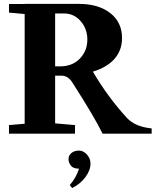

<svg xmlns="http://www.w3.org/2000/svg" viewBox="-20 -683 823 981"><path d="M25.9 0V-43.9L106 -50.8V-611.3L25.9 -618.7V-662.6H106V-663.1H383.3Q482.9 -663.1 543.2 -616.2Q603.5 -569.3 603.5 -488.8Q603.5 -426.8 565.7 -383.1Q527.8 -339.4 454.6 -316.9Q530.8 -187 628.4 -80.6Q670.4 -35.2 754.9 -26.9V0H503.9Q465.3 -81.1 348.6 -263.2Q326.7 -296.4 293.9 -296.4H261.7V-52.7L363.3 -43.9V0ZM261.7 -614.3V-344.2Q269.5 -343.8 286.1 -343.8Q349.6 -343.8 387.9 -383.5Q426.3 -423.3 426.3 -481Q426.3 -535.2 392.3 -574.7Q358.4 -614.3 306.2 -614.3ZM348.6 277.8 336.4 262.7Q368.7 226.1 383.8 178.7H382.3Q354 178.7 342 163.1Q330.1 147.5 330.1 129.4Q330.1 111.3 345 98.9Q359.9 86.4 382.8 86.4Q406.2 86.4 424.3 106.7Q442.4 127 442.4 152.8Q442.4 187 416.5 221.9Q390.6 256.8 348.6 277.8Z"/></svg>

Font: Elstob 6pt
Style: Bold
Weight: 700
Designer: Peter S. Baker
Version: Version 1.015